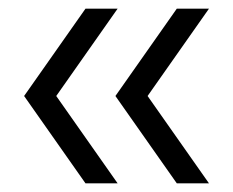

<svg xmlns="http://www.w3.org/2000/svg" viewBox="-20 -469 532 438"><path d="M175 -50.8 35 -250 175 -449.2H248.3L108.3 -250L248.3 -50.8ZM383.3 -50.8 243.3 -250 383.3 -449.2H456.7L316.7 -250L456.7 -50.8Z"/></svg>

Font: Funnel Sans Light
Style: Regular
Weight: 300
Designer: NORD ID, Kristian Moeller
Foundry: Dicotype
Version: Version 1.000